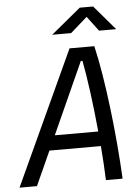

<svg xmlns="http://www.w3.org/2000/svg" viewBox="-80 -944 724 991"><g transform="rotate(-5 282.5 -449.0)"><path d="M-19.5 0H70.8L150.9 -177.2H417.5C422.4 -115.7 426.3 -55.2 428.2 0H514.6C503.4 -226.6 470.2 -519 428.7 -693.8H300.3ZM185.5 -253.4 352.5 -623.5H361.3C378.9 -531.7 397.5 -393.6 410.6 -253.4ZM217.3 -771.5H315.4L402.3 -848.1L460 -771.5H548.8L440.4 -898.4H371.1Z"/></g></svg>

Font: Cascadia Code SemiLight
Style: Italic
Weight: 350
Italic angle: -10°
Monospace: yes
Designer: Aaron Bell
Foundry: Saja Typeworks
Version: Version 2404.023